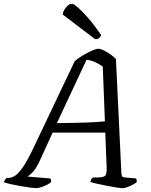

<svg xmlns="http://www.w3.org/2000/svg" viewBox="-50 -972 782 992"><path d="M136 0Q128 0 108 -2.5Q88 -5 62 -9.5Q36 -14 11 -19.5Q-14 -25 -30 -30Q-25 -46 -15 -53H-3Q11 -53 29 -65Q47 -77 69.5 -110Q92 -143 122 -206L336 -656Q349 -668 373.5 -683Q398 -698 422 -709Q446 -720 458 -720Q469 -720 486.5 -711.5Q504 -703 521.5 -690.5Q539 -678 549 -667L577 -80Q578 -66 581 -61Q584 -56 598 -55L653 -50Q655 -47 656 -41Q657 -35 656 -30Q641 -19 619 -9.5Q597 0 583 0Q573 0 550.5 -3.5Q528 -7 500.5 -12.5Q473 -18 450 -23Q427 -28 417 -32Q419 -46 430 -55H452Q477 -55 490 -61.5Q503 -68 501 -108L494 -287H222L152 -134Q134 -97 116.5 -80Q99 -63 91 -60L210 -50Q216 -43 213 -30Q198 -18 174.5 -9Q151 0 136 0ZM244 -336Q416 -337 492 -345L481 -628Q463 -641 441.5 -651Q420 -661 397 -663ZM442 -769 274 -897Q276 -916 291.5 -934Q307 -952 317 -952Q318 -952 321 -950Q323 -952 325 -952Q331 -952 354 -932Q377 -912 408.5 -875.5Q440 -839 473 -790Q471 -784 464 -777.5Q457 -771 451 -769L447 -771Q445 -770 442 -769Z"/></svg>

Font: Texturina Light
Style: Italic
Weight: 300
Italic angle: -11°
Designer: Guillermo Torres Carreño
Foundry: Omnibus-Type
Version: Version 1.002; ttfautohint (v1.8.3)